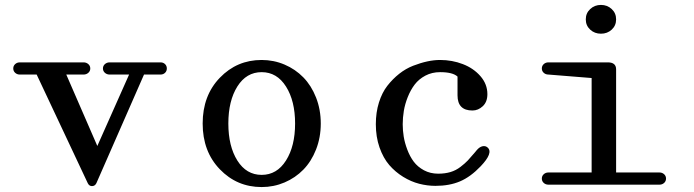

<svg xmlns="http://www.w3.org/2000/svg" viewBox="-20 -755 2839 785"><path d="M61 -450.2Q49.8 -450.2 42 -457.3Q34.2 -464.4 34.2 -475.1Q34.2 -485.8 42 -492.9Q49.8 -500 61 -500H321.8Q333 -500 341.1 -492.9Q349.1 -485.8 349.1 -475.1Q349.1 -464.4 341.1 -457.3Q333 -450.2 321.8 -450.2H251L377.9 -158.2L507.8 -450.2H428.2Q417 -450.2 408.9 -457.3Q400.9 -464.4 400.9 -475.1Q400.9 -485.8 408.9 -492.9Q417 -500 428.2 -500H636.2Q647.5 -500 654.8 -492.9Q662.1 -485.8 662.1 -475.1Q662.1 -464.4 654.8 -457.3Q647.5 -450.2 636.2 -450.2H568.8L374 -5.9Q368.2 5.9 356 5.9Q344.7 5.9 338.9 -5.9L129.9 -450.2Z M1049.8 9.8Q948.7 9.8 878.7 -63Q808.6 -135.7 808.6 -250Q808.6 -364.3 878.7 -437Q948.7 -509.8 1049.8 -509.8Q1099.1 -509.8 1143.3 -491Q1187.5 -472.2 1220.2 -438.7Q1252.9 -405.3 1272.2 -356.2Q1291.5 -307.1 1291.5 -250Q1291.5 -192.9 1272.2 -143.8Q1252.9 -94.7 1220.2 -61.3Q1187.5 -27.8 1143.3 -9Q1099.1 9.8 1049.8 9.8ZM950.4 -401.4Q913.6 -342.8 913.6 -250Q913.6 -157.2 950.4 -98.6Q987.3 -40 1049.8 -40Q1112.3 -40 1149.4 -98.9Q1186.5 -157.7 1186.5 -250Q1186.5 -342.3 1149.4 -401.1Q1112.3 -460 1049.8 -460Q987.3 -460 950.4 -401.4Z M1516.6 -247.1Q1516.6 -295.4 1529.3 -335.9Q1542 -376.5 1563.7 -404.3Q1585.4 -432.1 1612.3 -453.4Q1639.2 -474.6 1669.4 -486.3Q1699.7 -498 1727.1 -503.9Q1754.4 -509.8 1779.3 -509.8Q1828.6 -509.8 1872.3 -492.9Q1916 -476.1 1944.3 -443.6Q1972.7 -411.1 1972.7 -370.1Q1972.7 -338.4 1953.9 -320.8Q1935.1 -303.2 1911.6 -303.2Q1850.6 -303.2 1850.6 -365.2V-441.9Q1831.1 -460 1779.3 -460Q1746.1 -460 1719.2 -445.8Q1692.4 -431.6 1675.5 -409.4Q1658.7 -387.2 1647.2 -358.4Q1635.7 -329.6 1631.1 -301.8Q1626.5 -273.9 1626.5 -247.1Q1626.5 -222.2 1630.6 -196.5Q1634.8 -170.9 1645.3 -143.1Q1655.8 -115.2 1671.6 -94Q1687.5 -72.8 1713.4 -58.8Q1739.3 -44.9 1771.5 -44.9Q1799.3 -44.9 1821.5 -51.5Q1843.8 -58.1 1862.5 -72.5Q1881.3 -86.9 1892.8 -99.1Q1904.3 -111.3 1922.4 -132.8Q1926.8 -138.2 1929.2 -141.1Q1940.4 -154.3 1952.6 -157Q1964.8 -159.7 1973.6 -151.9Q1998 -130.4 1945.3 -75.2Q1903.8 -31.7 1860.6 -13.4Q1817.4 4.9 1760.3 4.9Q1727.1 4.9 1693.8 -3.7Q1660.6 -12.2 1628.4 -32Q1596.2 -51.8 1571.5 -80.3Q1546.9 -108.9 1531.7 -152.1Q1516.6 -195.3 1516.6 -247.1Z M2222.2 -49.8H2398.9V-436L2222.2 -450.2Q2210.9 -450.2 2203.1 -457.3Q2195.3 -464.4 2195.3 -475.1Q2195.3 -485.8 2203.1 -492.9Q2210.9 -500 2222.2 -500H2465.3Q2499 -500 2499 -471.2V-49.8H2676.3Q2687.5 -49.8 2695.3 -42.7Q2703.1 -35.6 2703.1 -24.9Q2703.1 -14.2 2695.3 -7.1Q2687.5 0 2676.3 0H2222.2Q2210.9 0 2203.1 -7.1Q2195.3 -14.2 2195.3 -24.9Q2195.3 -35.6 2203.1 -42.7Q2210.9 -49.8 2222.2 -49.8ZM2393.1 -633.8Q2375 -650.4 2375 -675.8Q2375 -701.2 2393.1 -718Q2411.1 -734.9 2437 -734.9Q2462.9 -734.9 2481 -718Q2499 -701.2 2499 -675.8Q2499 -650.4 2481 -633.8Q2462.9 -617.2 2437 -617.2Q2411.1 -617.2 2393.1 -633.8Z"/></svg>

Font: Director
Style: Regular
Weight: 400
Designer: Ange Degheest & May Jolivet & Justine Herbel
Foundry: Velvetyne Type Foundry
Version: Version 1.000;FEAKit 1.0